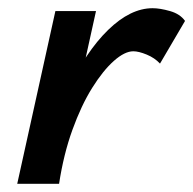

<svg xmlns="http://www.w3.org/2000/svg" viewBox="-20 -448 471 468"><path d="M72 0Q99 -130 144 -226Q189 -322 243.5 -375Q298 -428 352 -428Q370 -428 394.5 -421Q419 -414 431 -397L370 -293Q357 -307 337.5 -315Q318 -323 305 -323Q284 -323 257.5 -299.5Q231 -276 204.5 -233.5Q178 -191 156.5 -131.5Q135 -72 124 0ZM22 0 115 -421H214L121 0Z"/></svg>

Font: Ysabeau Infant
Style: Bold Italic
Weight: 700
Italic angle: -12°
Designer: Christian Thalmann (Catharsis Fonts)
Version: Version 2.001;gftools[0.9.30]; featfreeze: ss01,ss02,lnum